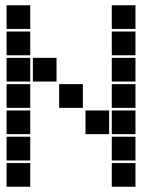

<svg xmlns="http://www.w3.org/2000/svg" viewBox="-20 -715 640 730"><path d="M6 -695Q5 -695 5 -695Q5 -695 5 -694V-606Q5 -605 5 -605Q5 -605 6 -605H94Q95 -605 95 -605Q95 -605 95 -606V-694Q95 -695 95 -695Q95 -695 94 -695ZM406 -695Q405 -695 405 -695Q405 -695 405 -694V-606Q405 -605 405 -605Q405 -605 406 -605H494Q495 -605 495 -605Q495 -605 495 -606V-694Q495 -695 495 -695Q495 -695 494 -695ZM6 -595Q5 -595 5 -595Q5 -595 5 -594V-506Q5 -505 5 -505Q5 -505 6 -505H94Q95 -505 95 -505Q95 -505 95 -506V-594Q95 -595 95 -595Q95 -595 94 -595ZM406 -595Q405 -595 405 -595Q405 -595 405 -594V-506Q405 -505 405 -505Q405 -505 406 -505H494Q495 -505 495 -505Q495 -505 495 -506V-594Q495 -595 495 -595Q495 -595 494 -595ZM6 -495Q5 -495 5 -495Q5 -495 5 -494V-406Q5 -405 5 -405Q5 -405 6 -405H94Q95 -405 95 -405Q95 -405 95 -406V-494Q95 -495 95 -495Q95 -495 94 -495ZM106 -495Q105 -495 105 -495Q105 -495 105 -494V-406Q105 -405 105 -405Q105 -405 106 -405H194Q195 -405 195 -405Q195 -405 195 -406V-494Q195 -495 195 -495Q195 -495 194 -495ZM406 -495Q405 -495 405 -495Q405 -495 405 -494V-406Q405 -405 405 -405Q405 -405 406 -405H494Q495 -405 495 -405Q495 -405 495 -406V-494Q495 -495 495 -495Q495 -495 494 -495ZM6 -395Q5 -395 5 -395Q5 -395 5 -394V-306Q5 -305 5 -305Q5 -305 6 -305H94Q95 -305 95 -305Q95 -305 95 -306V-394Q95 -395 95 -395Q95 -395 94 -395ZM206 -395Q205 -395 205 -395Q205 -395 205 -394V-306Q205 -305 205 -305Q205 -305 206 -305H294Q295 -305 295 -305Q295 -305 295 -306V-394Q295 -395 295 -395Q295 -395 294 -395ZM406 -395Q405 -395 405 -395Q405 -395 405 -394V-306Q405 -305 405 -305Q405 -305 406 -305H494Q495 -305 495 -305Q495 -305 495 -306V-394Q495 -395 495 -395Q495 -395 494 -395ZM6 -295Q5 -295 5 -295Q5 -295 5 -294V-206Q5 -205 5 -205Q5 -205 6 -205H94Q95 -205 95 -205Q95 -205 95 -206V-294Q95 -295 95 -295Q95 -295 94 -295ZM306 -295Q305 -295 305 -295Q305 -295 305 -294V-206Q305 -205 305 -205Q305 -205 306 -205H394Q395 -205 395 -205Q395 -205 395 -206V-294Q395 -295 395 -295Q395 -295 394 -295ZM406 -295Q405 -295 405 -295Q405 -295 405 -294V-206Q405 -205 405 -205Q405 -205 406 -205H494Q495 -205 495 -205Q495 -205 495 -206V-294Q495 -295 495 -295Q495 -295 494 -295ZM6 -195Q5 -195 5 -195Q5 -195 5 -194V-106Q5 -105 5 -105Q5 -105 6 -105H94Q95 -105 95 -105Q95 -105 95 -106V-194Q95 -195 95 -195Q95 -195 94 -195ZM406 -195Q405 -195 405 -195Q405 -195 405 -194V-106Q405 -105 405 -105Q405 -105 406 -105H494Q495 -105 495 -105Q495 -105 495 -106V-194Q495 -195 495 -195Q495 -195 494 -195ZM6 -95Q5 -95 5 -95Q5 -95 5 -94V-6Q5 -5 5 -5Q5 -5 6 -5H94Q95 -5 95 -5Q95 -5 95 -6V-94Q95 -95 95 -95Q95 -95 94 -95ZM406 -95Q405 -95 405 -95Q405 -95 405 -94V-6Q405 -5 405 -5Q405 -5 406 -5H494Q495 -5 495 -5Q495 -5 495 -6V-94Q495 -95 495 -95Q495 -95 494 -95Z"/></svg>

Font: Doto Black
Style: Regular
Weight: 900
Version: Version 1.000